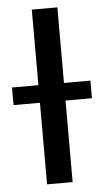

<svg xmlns="http://www.w3.org/2000/svg" viewBox="-92 -761 431 796"><g transform="rotate(-5 124.0 -363.5)"><path d="M177.7 -727.1V-412.6H287.6V-339.4H177.7V0H71.3V-339.4H-38.6V-412.6H71.3V-727.1Z"/></g></svg>

Font: Karasuma Gothic
Style: Regular
Weight: 500
Designer: Rasmus Andersson / Ryoko Nishizuka
Foundry: Genbu
Version: Version 1.00